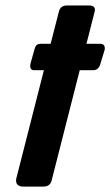

<svg xmlns="http://www.w3.org/2000/svg" viewBox="-20 -689 407 709"><path d="M299.3 -527.3H352.1Q369.1 -525.9 366.7 -505.9L350.1 -451.2Q343.3 -430.2 324.7 -429.7H274.4L170.4 -21.5Q164.6 -0.5 141.1 0H65.9Q59.6 0 54.2 -1.5Q35.2 -7.8 40.5 -31.2L142.1 -429.7H105Q88.4 -430.7 92.3 -453.1L107.9 -508.8Q107.9 -508.8 110.8 -516.6Q116.2 -527.3 129.4 -527.3H167L197.8 -647.5Q203.6 -668.5 227.1 -668.9H308.1Q335 -668.5 329.6 -646.5Z"/></svg>

Font: Allan
Style: Bold
Weight: 500
Italic angle: -14.3°
Version: Version 1.002